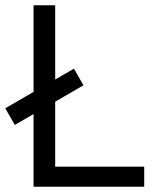

<svg xmlns="http://www.w3.org/2000/svg" viewBox="-30 -706 599 727"><path d="M179 -75H516V1H97V-274L26 -233L-10 -296L97 -358V-686H179V-405L250 -446L286 -383L179 -321Z"/></svg>

Font: Bellota Text
Style: Bold
Weight: 700
Designer: Kemie Guaida
Foundry: Kemie Guaida
Version: Version 4.001